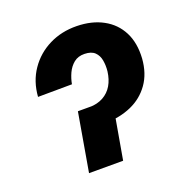

<svg xmlns="http://www.w3.org/2000/svg" viewBox="-103 -633 698 726"><g transform="rotate(-20 246.0 -269.5)"><path d="M52.2 -336.9Q56.6 -397.9 88.1 -443.8Q119.6 -489.7 169.7 -514.6Q219.7 -539.6 280.8 -538.6Q341.3 -537.6 385.7 -513.4Q430.2 -489.3 452.9 -445.1Q475.6 -400.9 471.7 -338.9Q467.3 -279.8 438.5 -239.3Q409.7 -198.7 363.3 -178.2Q316.9 -157.7 260.3 -157.2L184.6 -157.7L193.8 -234.4L221.7 -233.9Q253.9 -234.4 277.3 -247.3Q300.8 -260.3 314.5 -283.4Q328.1 -306.6 332 -337.9Q334.5 -360.8 330.8 -381.8Q327.1 -402.8 313.5 -416Q299.8 -429.2 272.5 -429.7Q246.6 -430.2 229.5 -416.3Q212.4 -402.3 202.6 -381.1Q192.9 -359.9 189 -337.9ZM175.3 -234.4H313L272 0H134.8Z"/></g></svg>

Font: Roboto
Style: Bold Italic
Weight: 700
Italic angle: -12°
Designer: Christian Robertson
Foundry: Google
Version: Version 3.0